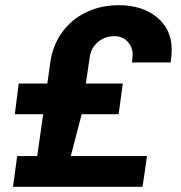

<svg xmlns="http://www.w3.org/2000/svg" viewBox="-20 -718 694 738"><path d="M640 -527Q640 -507 636 -478H487Q490 -502 490 -508Q490 -537 470.5 -558Q451 -579 420 -579Q383 -579 356.5 -556.5Q330 -534 325 -499L310 -397H452L436 -279H294L252 -118H545L528 0H30L46 -118H123L146 -279H37L52 -397H162L173 -476Q182 -543 218.5 -593.5Q255 -644 311.5 -671Q368 -698 437 -698Q527 -698 583.5 -651.5Q640 -605 640 -527Z"/></svg>

Font: Chivo
Style: Bold Italic
Weight: 700
Italic angle: -8.05°
Designer: Hector Gatti
Foundry: Omnibus-Type
Version: Version 1.007